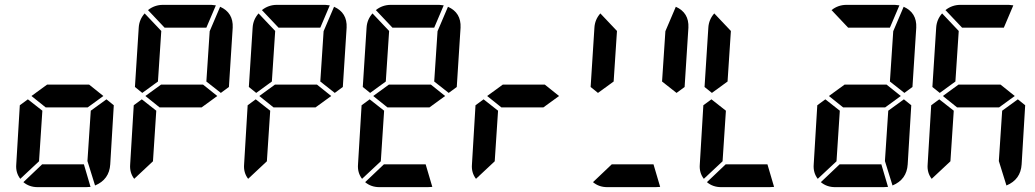

<svg xmlns="http://www.w3.org/2000/svg" viewBox="-20 -770 4259 790"><path d="M353.5 -314.5 418 -361.3 448.2 -336.9 433.6 -93.8Q429.7 -31.2 371.1 -6.8L339.8 -107.4ZM153.3 -93.8H325.2L352.5 -1L334 0H134.8Q100.6 0 76.2 -20.5ZM140.6 -106.4 63.5 -34.2Q43.9 -59.6 46.9 -93.8L61.5 -336.9L94.7 -361.3L154.3 -314.5ZM109.4 -375 173.8 -421.9H346.7L405.3 -375L340.8 -328.1H168Z M829.1 -656.2H657.2L588.9 -728.5Q616.2 -750 650.4 -750H849.6L868.2 -748ZM842.8 -641.6 885.7 -742.2Q940.4 -717.8 937.5 -656.2L921.9 -412.1L888.7 -387.7L829.1 -434.6ZM609.4 -106.4 532.2 -34.2Q512.7 -59.6 515.6 -93.8L530.3 -336.9L563.5 -361.3L623 -314.5ZM629.9 -434.6 565.4 -387.7 535.2 -412.1 550.8 -656.2Q552.7 -689.5 575.2 -714.8L643.6 -642.6ZM578.1 -375 642.6 -421.9H815.4L874 -375L809.6 -328.1H636.7Z M1297.9 -656.2H1126L1057.6 -728.5Q1085 -750 1119.1 -750H1318.4L1336.9 -748ZM1311.5 -641.6 1354.5 -742.2Q1409.2 -717.8 1406.2 -656.2L1390.6 -412.1L1357.4 -387.7L1297.9 -434.6ZM1078.1 -106.4 1001 -34.2Q981.4 -59.6 984.4 -93.8L999 -336.9L1032.2 -361.3L1091.8 -314.5ZM1098.6 -434.6 1034.2 -387.7 1003.9 -412.1 1019.5 -656.2Q1021.5 -689.5 1043.9 -714.8L1112.3 -642.6ZM1046.9 -375 1111.3 -421.9H1284.2L1342.8 -375L1278.3 -328.1H1105.5Z M1766.6 -656.2H1594.7L1526.4 -728.5Q1553.7 -750 1587.9 -750H1787.1L1805.7 -748ZM1780.3 -641.6 1823.2 -742.2Q1877.9 -717.8 1875 -656.2L1859.4 -412.1L1826.2 -387.7L1766.6 -434.6ZM1559.6 -93.8H1731.4L1758.8 -1L1740.2 0H1541Q1506.8 0 1482.4 -20.5ZM1546.9 -106.4 1469.7 -34.2Q1450.2 -59.6 1453.1 -93.8L1467.8 -336.9L1501 -361.3L1560.5 -314.5ZM1567.4 -434.6 1502.9 -387.7 1472.7 -412.1 1488.3 -656.2Q1490.2 -689.5 1512.7 -714.8L1581.1 -642.6ZM1515.6 -375 1580.1 -421.9H1752.9L1811.5 -375L1747.1 -328.1H1574.2Z M2015.6 -106.4 1938.5 -34.2Q1918.9 -59.6 1921.9 -93.8L1936.5 -336.9L1969.7 -361.3L2029.3 -314.5ZM1984.4 -375 2048.8 -421.9H2221.7L2280.3 -375L2215.8 -328.1H2043Z M2717.8 -641.6 2760.7 -742.2Q2815.4 -717.8 2812.5 -656.2L2796.9 -412.1L2763.7 -387.7L2704.1 -434.6ZM2497.1 -93.8H2668.9L2696.3 -1L2677.7 0H2478.5Q2444.3 0 2419.9 -20.5ZM2504.9 -434.6 2440.4 -387.7 2410.2 -412.1 2425.8 -656.2Q2427.7 -689.5 2450.2 -714.8L2518.6 -642.6Z M2965.8 -93.8H3137.7L3165 -1L3146.5 0H2947.3Q2913.1 0 2888.7 -20.5ZM2953.1 -106.4 2876 -34.2Q2856.4 -59.6 2859.4 -93.8L2874 -336.9L2907.2 -361.3L2966.8 -314.5ZM2973.6 -434.6 2909.2 -387.7 2878.9 -412.1 2894.5 -656.2Q2896.5 -689.5 2918.9 -714.8L2987.3 -642.6Z M3641.6 -656.2H3469.7L3401.4 -728.5Q3428.7 -750 3462.9 -750H3662.1L3680.7 -748ZM3655.3 -641.6 3698.2 -742.2Q3752.9 -717.8 3750 -656.2L3734.4 -412.1L3701.2 -387.7L3641.6 -434.6ZM3634.8 -314.5 3699.2 -361.3 3729.5 -336.9 3714.8 -93.8Q3710.9 -31.2 3652.3 -6.8L3621.1 -107.4ZM3434.6 -93.8H3606.4L3633.8 -1L3615.2 0H3416Q3381.8 0 3357.4 -20.5ZM3421.9 -106.4 3344.7 -34.2Q3325.2 -59.6 3328.1 -93.8L3342.8 -336.9L3376 -361.3L3435.5 -314.5ZM3390.6 -375 3455.1 -421.9H3627.9L3686.5 -375L3622.1 -328.1H3449.2Z M4110.4 -656.2H3938.5L3870.1 -728.5Q3897.5 -750 3931.6 -750H4130.9L4149.4 -748ZM4103.5 -314.5 4168 -361.3 4198.2 -336.9 4183.6 -93.8Q4179.7 -31.2 4121.1 -6.8L4089.8 -107.4ZM3890.6 -106.4 3813.5 -34.2Q3793.9 -59.6 3796.9 -93.8L3811.5 -336.9L3844.7 -361.3L3904.3 -314.5ZM3911.1 -434.6 3846.7 -387.7 3816.4 -412.1 3832 -656.2Q3834 -689.5 3856.4 -714.8L3924.8 -642.6ZM3859.4 -375 3923.8 -421.9H4096.7L4155.3 -375L4090.8 -328.1H3918Z"/></svg>

Font: 7-Segment
Style: Regular
Weight: 400
Designer: Jan Bobrowski
Version: Version 3.0